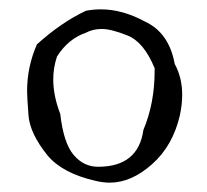

<svg xmlns="http://www.w3.org/2000/svg" viewBox="-20 -840 444 411"><path d="M215 -449Q261 -449 305.5 -488.5Q350 -528 365 -593Q370 -616 370 -637Q370 -674 354 -703Q342 -770 290 -794Q242 -820 196 -820Q180 -820 164 -817Q111 -792 59 -745Q38 -697 38 -645Q38 -632 41 -593Q44 -554 82 -507Q114 -469 184 -453Q200 -449 215 -449ZM190 -483Q159 -483 137.5 -508.5Q116 -534 109 -596Q94 -635 94 -670Q94 -695 102 -719Q126 -757 164 -770Q179 -778 198 -778Q218 -778 253 -764Q288 -750 311 -694V-688Q311 -619 287 -562Q276 -483 190 -483Z"/></svg>

Font: Xiaobo Songti 小帛宋体
Style: Regular
Weight: 400
Version: Version 1.501;March 17, 2024;FontCreator 14.0.0.2814 64-bit